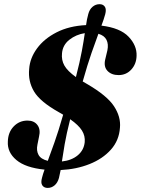

<svg xmlns="http://www.w3.org/2000/svg" viewBox="-20 -816 673 918"><path d="M262 34.5Q255.5 58 241 70.2Q226.5 82.5 208 82.5Q190.5 82.5 182.2 70.2Q174 58 181 33.5Q185 17 193 -5Q102.5 -14 58.5 -50.8Q14.5 -87.5 17.5 -139Q18.5 -183.5 45.5 -211.5Q72.5 -239.5 111.5 -239.5Q143 -239.5 159 -218.2Q175 -197 166.5 -162L159 -124.5Q153 -96 164.2 -75.5Q175.5 -55 208.5 -47Q222 -83.5 240.5 -135.5Q259 -187.5 282 -267.5Q272.5 -273 261.5 -279.5Q172 -329.5 142.8 -378.5Q113.5 -427.5 119.5 -486.5Q123 -538 157 -584.5Q191 -631 250.8 -661.5Q310.5 -692 391.5 -696Q393.5 -710.5 396 -723.5Q398.5 -736.5 402 -748.5Q408 -771.5 422.8 -783.8Q437.5 -796 456 -796Q473 -796 481.2 -784Q489.5 -772 483 -747.5Q479.5 -735 475.2 -722Q471 -709 465 -693.5Q555 -682.5 595 -640.2Q635 -598 633 -549Q632 -510 607.8 -483.5Q583.5 -457 547 -457Q513 -457 494 -477Q475 -497 483 -531.5L493.5 -575.5Q499.5 -605 489.2 -625.5Q479 -646 450.5 -654.5Q436.5 -617 417.5 -562.5Q398.5 -508 375.5 -426.5Q385 -420.5 396 -414.5Q492.5 -358.5 525.5 -307.5Q558.5 -256.5 553.5 -205.5Q549.5 -144.5 510.2 -100.5Q471 -56.5 408 -31.5Q345 -6.5 270 -3Q266 19 262 34.5ZM276.5 -561.5Q273 -529 287.8 -502.8Q302.5 -476.5 343 -447.5Q362 -521.5 371.2 -571.5Q380.5 -621.5 385.5 -657.5Q343.5 -651 311.8 -626Q280 -601 276.5 -561.5ZM385 -136Q388 -166 371.8 -192Q355.5 -218 315.5 -246Q297.5 -174.5 289.2 -126.2Q281 -78 276 -44Q322.5 -49 351.8 -73.5Q381 -98 385 -136Z"/></svg>

Font: Fraunces 9pt S050
Style: Bold Italic
Weight: 700
Italic angle: -16°
Version: Version 1.000; ttfautohint (v1.8.3)